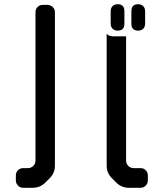

<svg xmlns="http://www.w3.org/2000/svg" viewBox="-20 -783 768 909"><path d="M577 -611H515Q496 -611 485 -623V1Q485 36 510 61L530 81Q555 106 590 106H646Q660 106 670 95.5Q680 85 680 71V48Q680 33 670 23Q660 13 646 13H613Q598 13 587.5 2.5Q577 -8 577 -23ZM89 106H135Q170 106 195 81L215 61Q240 36 240 1V-725Q240 -740 229.5 -750Q219 -760 204 -760H183Q168 -760 158 -750Q148 -740 148 -725V-23Q148 -8 137.5 2.5Q127 13 112 13H89Q75 13 65 23Q55 33 55 48V71Q55 85 65 95.5Q75 106 89 106ZM634 -638Q649 -638 658 -647Q667 -656 667 -671V-730Q667 -745 658 -754Q649 -763 634 -763Q602 -763 602 -730V-671Q602 -638 634 -638ZM537 -638Q569 -638 569 -671V-730Q569 -763 537 -763Q522 -763 513 -754Q504 -745 504 -730V-671Q504 -656 513 -647Q522 -638 537 -638Z"/></svg>

Font: WDXL Lubrifont SC
Style: Regular
Weight: 400
Designer: [WDXL Lubrifont] Copyright 2020-2022 (c) NightFurySL2001, Skr-ZERO; [ZCOOL QingKe HuangYou] Copyright 2018-2022 (c) The 
Version: Version 2.001;hotconv 1.1.1;makeotfexe 2.6.0